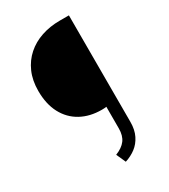

<svg xmlns="http://www.w3.org/2000/svg" viewBox="-184 -776 812 922"><g transform="rotate(-30 222.0 -315.5)"><path d="M235.6 57.4 212.2 5.4Q250.4 -9.6 268.4 -33.8Q286.5 -58 286.5 -98.2V-218Q281.5 -217 274.5 -216.6Q267.5 -216.2 260.8 -216.2Q195.4 -216.2 145.9 -243.3Q96.4 -270.5 68.9 -322.2Q41.5 -373.9 41.5 -447Q41.5 -504.8 61.2 -549.7Q81 -594.6 115.9 -625.4Q150.8 -656.3 197.8 -672.1Q244.8 -688 299.5 -688H350.3V-97.3Q350.3 -53.7 334.8 -22.7Q319.4 8.3 293.9 27.6Q268.3 47 235.6 57.4Z"/></g></svg>

Font: Roundo Variable
Style: Regular
Weight: 200
Designer: Shiva Nallaperumal
Foundry: Indian Type Foundry
Version: Version 2.000